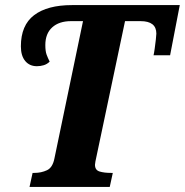

<svg xmlns="http://www.w3.org/2000/svg" viewBox="-20 -734 726 754"><path d="M96 0 108 -55H115Q142 -55 164.5 -65.5Q187 -76 194 -113L306 -651H259Q212 -651 185 -626.5Q158 -602 158 -557Q158 -533 163 -519.5Q168 -506 175 -492Q165 -482 152 -478Q139 -474 125 -474Q96 -474 79 -494.5Q62 -515 62 -552Q62 -635 114 -674.5Q166 -714 263 -714H686L648 -517H583Q585 -525 587.5 -543Q590 -561 592 -578.5Q594 -596 594 -602Q594 -651 532 -651H471L360 -125Q353 -94 353 -87Q353 -66 371 -60.5Q389 -55 416 -55H423L411 0Z"/></svg>

Font: Noto Serif Condensed ExtraBold
Style: Italic
Weight: 800
Width: 3
Italic angle: -12°
Designer: Monotype Design Team
Foundry: Monotype Imaging Inc.
Version: Version 2.014; ttfautohint (v1.8.4.7-5d5b)